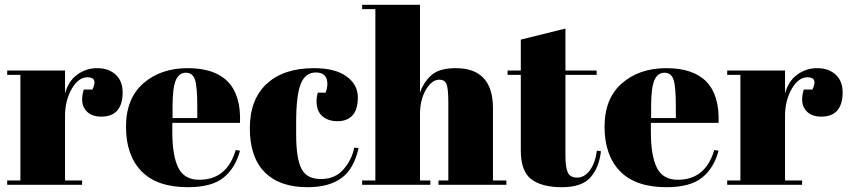

<svg xmlns="http://www.w3.org/2000/svg" viewBox="-20 -770 3535 800"><path d="M344 -448Q307 -448 279 -400Q251 -352 251 -286V-18H322V0H10V-18H65V-458H10V-476H251V-380Q264 -431 301 -458.5Q338 -486 385 -486Q432 -486 461.5 -459.5Q491 -433 491 -384.5Q491 -336 469 -310Q447 -284 401.5 -284Q356 -284 334.5 -314Q313 -344 329 -397H365Q390 -448 344 -448Z M762 -486Q989 -486 980 -258H698V-219Q698 -121 723 -71Q748 -21 810 -21Q926 -21 962 -145L980 -142Q961 -70 911.5 -30Q862 10 763 10Q634 10 569.5 -56.5Q505 -123 505 -241.5Q505 -360 577.5 -423Q650 -486 762 -486ZM699 -278H802V-327Q802 -408 792.5 -437.5Q783 -467 754.5 -467Q726 -467 712.5 -435.5Q699 -404 699 -327Z M1296 -468Q1252 -468 1233 -420Q1214 -372 1214 -261V-209Q1214 -110 1236 -67Q1258 -24 1317 -24Q1376 -24 1411 -64Q1446 -104 1456 -155L1474 -153Q1455 -67 1404 -29Q1352 10 1261 10Q1145 10 1083 -52.5Q1021 -115 1021 -235.5Q1021 -356 1091.5 -421Q1162 -486 1288 -486Q1377 -486 1424 -451.5Q1471 -417 1471 -365Q1471 -313 1448.5 -289Q1426 -265 1386.5 -265Q1347 -265 1323 -286Q1299 -307 1299 -348Q1299 -366 1304 -384H1337Q1344 -404 1344 -420Q1344 -468 1296 -468Z M1489 -750H1730V-384Q1746 -430 1779 -458Q1812 -486 1879 -486Q2034 -486 2034 -319V-18H2090V0H1807V-18H1848V-343Q1848 -403 1840 -420.5Q1832 -438 1811 -438Q1779 -438 1754.5 -396Q1730 -354 1730 -294V-18H1773V0H1489V-18H1544V-732H1489Z M2150 -143V-458H2095V-476H2150V-605L2336 -651V-476H2466V-458H2336V-121Q2336 -74 2345.5 -52Q2355 -30 2385 -30Q2415 -30 2437.5 -60Q2460 -90 2467 -142L2484 -140Q2476 -71 2440 -30.5Q2404 10 2321 10Q2238 10 2194 -23Q2150 -56 2150 -143Z M2756 -486Q2983 -486 2974 -258H2692V-219Q2692 -121 2717 -71Q2742 -21 2804 -21Q2920 -21 2956 -145L2974 -142Q2955 -70 2905.5 -30Q2856 10 2757 10Q2628 10 2563.5 -56.5Q2499 -123 2499 -241.5Q2499 -360 2571.5 -423Q2644 -486 2756 -486ZM2693 -278H2796V-327Q2796 -408 2786.5 -437.5Q2777 -467 2748.5 -467Q2720 -467 2706.5 -435.5Q2693 -404 2693 -327Z M3344 -448Q3307 -448 3279 -400Q3251 -352 3251 -286V-18H3322V0H3010V-18H3065V-458H3010V-476H3251V-380Q3264 -431 3301 -458.5Q3338 -486 3385 -486Q3432 -486 3461.5 -459.5Q3491 -433 3491 -384.5Q3491 -336 3469 -310Q3447 -284 3401.5 -284Q3356 -284 3334.5 -314Q3313 -344 3329 -397H3365Q3390 -448 3344 -448Z"/></svg>

Font: Abril Fatface
Style: Regular
Weight: 400
Designer: Veronika Burian, Jos Scaglione
Foundry: TypeTogether
Version: Version 1.001